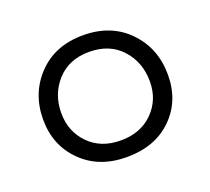

<svg xmlns="http://www.w3.org/2000/svg" viewBox="-82 -506 675 618"><g transform="rotate(-20 256.0 -196.5)"><path d="M256 12Q161 12 102 -46.5Q43 -105 43 -193Q43 -283 101.5 -344Q160 -405 256 -405Q352 -405 411 -344Q470 -283 470 -192Q470 -103 411.5 -45.5Q353 12 256 12ZM408 -192Q408 -258 367 -303Q326 -348 256 -348Q187 -348 146 -303Q105 -258 105 -193Q105 -130 146.5 -87.5Q188 -45 256 -45Q324 -45 366 -87Q408 -129 408 -192Z"/></g></svg>

Font: Hoogli Medium
Style: Regular
Weight: 500
Designer: Anand Singh Naorem
Foundry: Brand New Type
Version: Version 1.00 b007